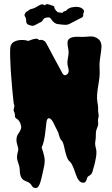

<svg xmlns="http://www.w3.org/2000/svg" viewBox="-20 -914 549 943"><path d="M118.2 -712.9Q167 -732.4 170.9 -716.8Q195.3 -722.7 207 -702.1Q210.9 -695.3 222.2 -673.8Q233.4 -652.3 246.6 -627.9Q259.8 -603.5 271.5 -582Q283.2 -560.5 287.1 -553.2Q291 -545.9 296.9 -544.9Q302.7 -543.9 308.6 -547.9Q321.3 -557.6 315.9 -577.1Q310.5 -596.7 311 -607.9Q311.5 -619.1 313.5 -628.9Q319.3 -656.2 315.4 -672.9Q311.5 -689.5 311.5 -704.1Q311.5 -733.4 359.4 -733.4Q369.1 -733.4 381.8 -732.9Q394.5 -732.4 419.9 -734.9Q445.3 -737.3 464.4 -721.2Q483.4 -705.1 476.6 -664.1Q467.8 -608.4 468.8 -589.4Q469.7 -570.3 469.7 -553.7Q469.7 -536.1 463.9 -502Q453.1 -441.4 458 -416Q461.9 -393.6 461.9 -382.8V-367.2Q461.9 -364.3 463.9 -354.5Q465.8 -344.7 462.9 -334.5Q460 -324.2 461.9 -312.5Q463.9 -300.8 457 -285.6Q450.2 -270.5 450.7 -252.4Q451.2 -234.4 448.2 -219.7Q445.3 -205.1 451.2 -185.5Q460 -155.3 436.5 -79.1Q432.6 -60.5 424.3 -55.2Q416 -49.8 412.1 -46.9Q408.2 -43.9 406.2 -34.2Q401.4 -14.6 385.7 -16.6Q365.2 -19.5 352.5 -57.6Q335 -110.4 324.2 -119.1Q313.5 -127.9 308.1 -143.6Q302.7 -159.2 298.8 -175.8Q291 -216.8 283.2 -223.1Q275.4 -229.5 270.5 -248Q265.6 -266.6 260.7 -274.4Q255.9 -282.2 251.5 -292Q247.1 -301.8 242.2 -311.5Q229.5 -335.9 217.8 -333Q210.9 -331.1 208.5 -315.9Q206.1 -300.8 204.1 -279.3Q198.2 -216.8 184.6 -189.5Q193.4 -164.1 197.8 -143.1Q202.1 -122.1 195.8 -93.3Q189.5 -64.5 185.5 -46.9Q181.6 -29.3 177.2 -16.1Q172.9 -2.9 167 3.9Q161.1 10.7 152.3 9.3Q143.6 7.8 140.6 3.9Q137.7 0 134.8 -3.9Q127.9 -16.6 111.3 -22.5Q94.7 -28.3 87.9 -37.1Q81.1 -45.9 79.1 -57.6Q77.1 -69.3 76.7 -83Q76.2 -96.7 69.8 -112.8Q63.5 -128.9 63.5 -139.6Q63.5 -150.4 65.4 -158.7Q67.4 -167 69.3 -175.3Q71.3 -183.6 65.4 -201.2Q53.7 -237.3 72.3 -260.7Q85.9 -280.3 84 -293.9Q78.1 -322.3 61.5 -331.1Q53.7 -335.9 53.7 -342.8Q53.7 -357.4 49.3 -364.7Q44.9 -372.1 48.8 -383.8Q52.7 -395.5 47.9 -403.3Q47.9 -404.3 45.4 -423.3Q43 -442.4 40.5 -472.2Q38.1 -502 35.2 -536.6Q32.2 -571.3 31.2 -603.5Q27.3 -677.7 32.7 -690.4Q38.1 -703.1 49.3 -709Q60.5 -714.8 73.2 -716.8Q100.6 -719.7 118.2 -712.9ZM286.1 -850.6Q293 -860.4 303.7 -860.4Q314.5 -874 332.5 -877.9Q350.6 -881.8 365.2 -879.4Q379.9 -877 387.7 -868.7Q395.5 -860.4 391.6 -853.5Q387.7 -846.7 388.7 -839.4Q389.6 -832 382.3 -828.1Q375 -824.2 357.4 -815.4Q339.8 -806.6 329.6 -800.8Q319.3 -794.9 311.5 -793Q303.7 -791 287.1 -793Q270.5 -794.9 265.6 -795.4Q260.7 -795.9 257.8 -796.9Q244.1 -802.7 236.3 -813Q228.5 -823.2 226.6 -826.2Q221.7 -830.1 208.5 -827.6Q195.3 -825.2 191.4 -816.9Q187.5 -808.6 179.7 -804.7Q174.8 -803.7 164.1 -796.9Q146.5 -787.1 140.6 -787.1Q134.8 -787.1 123.5 -791Q112.3 -794.9 110.4 -801.3Q108.4 -807.6 108.4 -814Q108.4 -820.3 106 -826.7Q103.5 -833 101.1 -836.9Q98.6 -840.8 103.5 -848.6Q108.4 -856.4 111.8 -857.4Q115.2 -858.4 121.6 -863.8Q127.9 -869.1 136.2 -870.6Q144.5 -872.1 151.9 -876Q159.2 -879.9 170.9 -886.7Q188.5 -898.4 199.2 -887.7Q208 -896.5 220.2 -892.1Q232.4 -887.7 239.7 -885.7Q247.1 -883.8 247.1 -877.4Q247.1 -871.1 254.9 -862.3Q262.7 -853.5 267.1 -853.5Q271.5 -853.5 286.1 -850.6Z"/></svg>

Font: Creepster Caps
Style: Regular
Weight: 400
Designer: Font Diner, Inc
Foundry: Font Diner, Inc
Version: Version 1.000